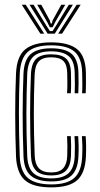

<svg xmlns="http://www.w3.org/2000/svg" viewBox="-20 -787 426 814"><path d="M197.5 7.4Q119.5 7.4 85.2 -23.3Q50.9 -54.1 47.9 -123.8Q46.1 -168.6 45.3 -213.7Q44.4 -258.9 44.4 -303.4Q44.4 -348 45.2 -391.3Q46 -434.5 47.9 -475.7Q51.2 -549.2 87.7 -578.3Q124.3 -607.4 196.7 -607.4Q271.6 -607.4 307.1 -578.4Q342.7 -549.4 344.2 -478.5Q344.5 -460.1 344.4 -436.7Q344.4 -413.2 343.2 -391.6H328Q329.2 -410.1 329.1 -431.7Q328.9 -453.4 328.3 -478.1Q326.9 -540.6 296.3 -567.7Q265.8 -594.8 196.7 -594.8Q128.6 -594.8 97.7 -567Q66.7 -539.1 63.7 -474.8Q62.1 -437.1 61.2 -395.8Q60.3 -354.6 60.2 -310.5Q60.1 -266.4 61 -219.7Q61.9 -172.9 63.7 -123.8Q66.4 -59.8 98.2 -32.5Q130 -5.2 197.5 -5.2Q265.1 -5.2 295.3 -33Q325.6 -60.7 328.3 -123.5Q329.6 -148.2 329.2 -169.6Q328.8 -191 327.3 -209.8H343.1Q344.7 -191.5 345 -170Q345.4 -148.6 344.2 -122.9Q341.2 -53.2 307.1 -22.9Q273 7.4 197.5 7.4ZM197.5 -17.8Q139.1 -17.8 110.5 -42.3Q81.9 -66.8 79.6 -124.5Q77.8 -173.3 76.8 -219.1Q75.9 -264.8 76 -307.9Q76.1 -351 77 -392.4Q77.9 -433.7 79.5 -473.8Q82 -533.5 110.4 -557.8Q138.8 -582.2 196.7 -582.2Q256.7 -582.2 284 -558.3Q311.4 -534.4 312.5 -477.6Q313.1 -454.3 313.1 -433.4Q313.1 -412.5 311.9 -391.6H296.4Q297.5 -410.4 297.4 -432.4Q297.3 -454.4 296.7 -477.2Q295.8 -528.1 271.5 -548.7Q247.2 -569.3 196.7 -569.3Q144.5 -569.3 121.1 -546.8Q97.7 -524.3 95.4 -473.1Q93.8 -431.1 92.9 -389.5Q92 -348 91.9 -305.4Q91.8 -262.9 92.7 -218.3Q93.6 -173.7 95.4 -125.6Q97.5 -75.8 121.4 -53.3Q145.3 -30.7 197.5 -30.7Q247.7 -30.7 271.1 -53Q294.5 -75.2 296.7 -124.2Q297.7 -146 297.5 -167Q297.4 -188 295.7 -209.8H311.5Q313 -189.3 313.4 -169.4Q313.7 -149.6 312.5 -123.8Q310.1 -68.4 283.4 -43.1Q256.6 -17.8 197.5 -17.8ZM197.5 -43.3Q152.9 -43.3 132.9 -63.6Q112.9 -84 111.2 -126.2Q109.4 -175.1 108.5 -219Q107.6 -262.9 107.6 -304.2Q107.6 -345.6 108.5 -387.1Q109.4 -428.6 111.2 -473Q113.2 -517.8 133.1 -537.3Q153.1 -556.7 196.7 -556.7Q240.6 -556.7 260.4 -538.3Q280.1 -519.9 280.9 -476.3Q281.2 -459.2 281.4 -436.5Q281.7 -413.9 280.2 -391.6H264.3Q265.8 -414.1 265.6 -434.6Q265.3 -455.1 265 -476.2Q264.6 -512.5 248.7 -528.3Q232.8 -544.1 196.7 -544.1Q161.3 -544.1 144.9 -527.2Q128.5 -510.4 126.8 -470.5Q125.2 -428.7 124.3 -388Q123.4 -347.2 123.4 -305.4Q123.4 -263.7 124.3 -219.5Q125.2 -175.4 127.1 -126.9Q128.4 -91.3 145 -73.6Q161.5 -55.9 197.5 -55.9Q232.4 -55.9 248.2 -73.9Q263.9 -92 265 -125.4Q265.9 -148.1 265.7 -168.3Q265.6 -188.5 264.3 -209.8H280.1Q281.4 -190.3 281.6 -168.9Q281.8 -147.5 280.9 -125Q279.2 -83.6 259.7 -63.5Q240.2 -43.3 197.5 -43.3ZM72.4 -766.8H89.2L167.5 -644.4H151ZM105.3 -766.8H122.5L175.7 -679.6L191.3 -655.4H203.1L218.5 -679.6L271.7 -766.8H288.9L212.3 -644.4H181.9ZM137.9 -766.8H155.1L191.2 -700.3L194.6 -687.6H199.9L203.1 -700.3L239.5 -766.8H256.6L213.2 -691.6L203.3 -671.5H191.1L181.2 -691.6ZM305 -766.8H321.9L243.2 -644.4H226.7Z"/></svg>

Font: Big Shoulders Inline Text Thin
Style: Regular
Weight: 100
Designer: Patric King
Foundry: XO Type Co
Version: Version 2.002